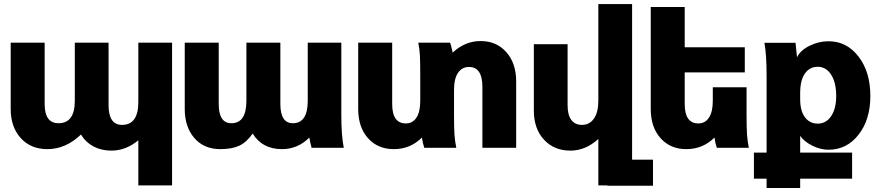

<svg xmlns="http://www.w3.org/2000/svg" viewBox="-20 -735 4379 955"><path d="M835.9 187H668V-37.1Q605.5 14.2 534.2 14.2Q483.9 14.2 444.6 -6.8Q405.3 -27.8 382.8 -65.9Q306.6 6.8 215.8 6.8Q132.8 6.8 83 -48.3Q33.2 -103.5 33.2 -192.9V-522.9H202.1V-217.8Q202.1 -122.1 271 -122.1Q352.1 -122.1 352.1 -233.9V-522.9H520V-211.9Q520 -113.8 586.9 -113.8Q668 -113.8 668 -227.1V-522.9H835.9Z M1205.6 -233.9V-522.9H1374.5V-217.8Q1374.5 -122.1 1436.5 -122.1Q1510.7 -122.1 1510.7 -233.9V-522.9H1677.7V-163.1Q1677.7 -61 1689.9 0H1529.8Q1522.9 -24.4 1518.6 -50.8Q1460.9 6.8 1382.8 6.8Q1284.2 6.8 1236.8 -70.8Q1206.5 -27.3 1170.2 -10.3Q1133.8 6.8 1075.7 6.8Q994.6 6.8 946.8 -48.3Q898.9 -103.5 898.9 -192.9V-522.9H1067.9V-217.8Q1067.9 -122.1 1130.9 -122.1Q1205.6 -122.1 1205.6 -233.9Z M2070.3 -233.9V-359.9Q2070.3 -428.2 2068.6 -459.5Q2066.9 -490.7 2060.5 -522.9H2218.8Q2225.1 -506.3 2231.4 -473.1Q2292.5 -530.8 2370.6 -530.8Q2449.7 -530.8 2498.5 -475.6Q2547.4 -420.4 2547.4 -330.1V0H2379.4V-303.2Q2379.4 -401.9 2312.5 -401.9Q2277.8 -401.9 2258.1 -372.6Q2238.3 -343.3 2238.3 -288.1V-163.1Q2238.3 -98.6 2240.5 -65.9Q2242.7 -33.2 2249.5 0H2090.3Q2083.5 -19 2078.6 -50.8Q2021 6.8 1938.5 6.8Q1859.4 6.8 1810.5 -47.6Q1761.7 -102.1 1761.7 -192.9V-522.9H1930.7V-217.8Q1930.7 -121.1 1998.5 -121.1Q2032.2 -121.1 2051.3 -149.7Q2070.3 -178.2 2070.3 -233.9Z M3124 -714.8V59.1H3228V189H3001V187H2956.1V-43.9Q2893.1 14.2 2816.9 14.2Q2735.8 14.2 2685.5 -40.5Q2635.3 -95.2 2635.3 -185.1V-515.1H2803.2V-210.9Q2803.2 -163.6 2821.5 -138.7Q2839.8 -113.8 2875 -113.8Q2912.1 -113.8 2934.1 -145Q2956.1 -176.3 2956.1 -234.9V-714.8Z M3704.6 0H3545.4Q3538.6 -19 3533.7 -50.8Q3476.1 6.8 3393.6 6.8Q3314.5 6.8 3265.6 -47.6Q3216.8 -102.1 3216.8 -192.9V-700.2H3385.7V-500H3684.6V-375H3385.7V-217.8Q3385.7 -121.1 3453.6 -121.1Q3487.3 -121.1 3506.3 -149.7Q3525.4 -178.2 3525.4 -233.9V-300.8H3693.4V-163.1Q3693.4 -98.6 3695.6 -65.9Q3697.8 -33.2 3704.6 0Z M3730 153.8V23.9H3793V-359.9Q3793 -462.9 3782.2 -522H3937Q3937.5 -515.6 3940.2 -489.5Q3942.9 -463.4 3944.3 -450.2Q3961.4 -484.9 4006.6 -507.3Q4051.8 -529.8 4101.1 -529.8Q4191.9 -529.8 4250.5 -453.4Q4309.1 -377 4309.1 -257.8Q4309.1 -140.1 4250.5 -65.2Q4191.9 9.8 4101.1 9.8Q4061 9.8 4020.8 -10.3Q3980.5 -30.3 3960 -59.1V23.9H4218.3V153.8H3960V200.2H3793V153.8ZM3960 -272V-242.2Q3960 -183.1 3983.9 -151.6Q4007.8 -120.1 4047.4 -120.1Q4088.9 -120.1 4114 -157.2Q4139.2 -194.3 4139.2 -257.8Q4139.2 -324.2 4114 -363.5Q4088.9 -402.8 4047.4 -402.8Q4006.8 -402.8 3983.4 -369.1Q3960 -335.4 3960 -272Z"/></svg>

Font: LT Superior Black
Style: Regular
Weight: 900
Designer: Daniel Lyons
Foundry: LyonsType
Version: Version 2.005